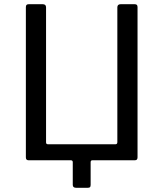

<svg xmlns="http://www.w3.org/2000/svg" viewBox="-20 -762 771 913"><path d="M342 131Q326 131 326 117V9Q326 0 316 0H115Q103 0 103 -14V-728Q103 -735 106 -738.5Q109 -742 117 -742H183Q199 -742 199 -727V-85Q199 -76 208 -76H529Q538 -76 538 -86V-727Q538 -742 554 -742H620Q628 -742 631 -738.5Q634 -735 634 -728V-14Q634 0 622 0H420Q411 0 411 9V117Q411 125 408 128Q405 131 397 131Z"/></svg>

Font: Libre Franklin
Style: Regular
Weight: 400
Designer: Pablo Impallari, Rodrigo Fuenzalida, Nhung Nguyen
Foundry: Impallari Type
Version: Version 3.000